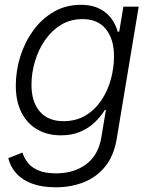

<svg xmlns="http://www.w3.org/2000/svg" viewBox="-20 -567 633 801"><path d="M212.4 214.4Q154.3 214.4 113 198.7Q71.8 183.1 47.4 155.5Q22.9 127.9 14.6 92.8L73.7 69.3Q80.6 92.3 96.4 112.3Q112.3 132.3 140.9 144.3Q169.4 156.2 213.9 156.2Q288.6 156.2 339.6 118.2Q390.6 80.1 402.8 5.9L421.9 -108.9L417 -107.9Q400.4 -80.6 375 -56.4Q349.6 -32.2 314.7 -17.3Q279.8 -2.4 234.4 -2.4Q177.2 -2.4 134.8 -27.3Q92.3 -52.2 69.1 -98.6Q45.9 -145 45.9 -209.5Q45.9 -271 64.5 -330.8Q83 -390.6 118.4 -439.5Q153.8 -488.3 204.1 -517.6Q254.4 -546.9 317.4 -546.9Q353.5 -546.9 380.1 -537.1Q406.7 -527.3 425 -510.7Q443.4 -494.1 454.6 -474.4Q465.8 -454.6 471.2 -434.1L477.5 -435.5L494.6 -539.1H558.6L466.8 12.7Q455.1 82.5 419.2 127.2Q383.3 171.9 329.8 193.1Q276.4 214.4 212.4 214.4ZM245.1 -61.5Q297.4 -61.5 336.7 -85.2Q376 -108.9 402.6 -148.2Q429.2 -187.5 442.4 -235.6Q455.6 -283.7 455.6 -333Q455.6 -402.8 422.1 -445.1Q388.7 -487.3 324.2 -487.3Q273.9 -487.3 234.6 -463.4Q195.3 -439.5 167.7 -399.4Q140.1 -359.4 125.7 -310.5Q111.3 -261.7 111.3 -212.4Q111.3 -142.6 145.8 -102.1Q180.2 -61.5 245.1 -61.5Z"/></svg>

Font: Inter 18pt Light
Style: Italic
Weight: 300
Italic angle: -9.3988°
Designer: Rasmus Andersson
Foundry: rsms
Version: Version 4.001;git-66647c0bb